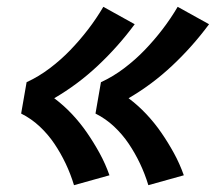

<svg xmlns="http://www.w3.org/2000/svg" viewBox="-20 -627 640 563"><path d="M415 -84Q405 -117 390.5 -147.5Q376 -178 357.5 -205.5Q339 -233 314.5 -256Q290 -279 260 -294L276 -386Q311 -402 343.5 -426.5Q376 -451 404 -480Q432 -509 456.5 -541Q481 -573 501 -607L593 -556Q545 -491 485.5 -435Q426 -379 357 -339Q385 -318 409 -292.5Q433 -267 453 -238Q473 -209 490 -178Q507 -147 519 -113ZM197 -84Q187 -117 172.5 -147.5Q158 -178 139.5 -205.5Q121 -233 96.5 -256Q72 -279 42 -294L58 -386Q93 -402 125.5 -426.5Q158 -451 186 -480Q214 -509 238.5 -541Q263 -573 283 -607L375 -556Q327 -491 267.5 -435Q208 -379 139 -339Q167 -318 191 -292.5Q215 -267 235 -238Q255 -209 272 -178Q289 -147 301 -113Z"/></svg>

Font: Iosevka Etoile Heavy
Style: Italic
Weight: 900
Italic angle: -9°
Designer: Belleve Invis
Foundry: Belleve Invis
Version: Version 22.1.2; ttfautohint (v1.8.4)